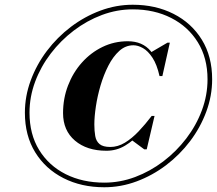

<svg xmlns="http://www.w3.org/2000/svg" viewBox="-20 -780 915 810"><path d="M420 10Q323.5 10 247.8 -28.5Q172 -67 128.5 -137.5Q85 -208 85 -304.5Q85 -374.5 109.8 -441.2Q134.5 -508 178 -565.5Q221.5 -623 279.2 -666.8Q337 -710.5 403.5 -735.2Q470 -760 540 -760Q636.5 -760 712.2 -721.5Q788 -683 831.5 -612.5Q875 -542 875 -445.5Q875 -375.5 850.2 -308.8Q825.5 -242 782 -184.5Q738.5 -127 680.8 -83.2Q623 -39.5 556.5 -14.8Q490 10 420 10ZM588.5 -150 534.5 -190Q550 -201.5 565.5 -216.8Q581 -232 596.5 -252L620 -291H632L599 -150ZM429 -144Q346.5 -144 296.2 -186.8Q246 -229.5 246 -303Q246 -364.5 267 -419.2Q288 -474 325.5 -516Q363 -558 412.5 -582Q462 -606 519 -606Q581 -606 615.8 -564.5Q650.5 -523 660 -459H653Q642 -508 623.2 -536.5Q604.5 -565 583.2 -577Q562 -589 543 -589Q509.5 -589 483.2 -565.2Q457 -541.5 437.2 -503Q417.5 -464.5 404.2 -419.5Q391 -374.5 384.5 -331Q378 -287.5 378 -255Q378 -227.5 381.8 -206Q385.5 -184.5 400 -172.2Q414.5 -160 445.5 -160Q477 -160 506.8 -178Q536.5 -196 564.8 -225.8Q593 -255.5 620 -291H627Q603 -254.5 573.2 -220.8Q543.5 -187 507.5 -165.5Q471.5 -144 429 -144ZM420 -9.5Q486.5 -9.5 550 -33.2Q613.5 -57 668.8 -99Q724 -141 766 -196Q808 -251 831.8 -314.8Q855.5 -378.5 855.5 -445.5Q855.5 -535.5 814.5 -601.8Q773.5 -668 702.2 -704.2Q631 -740.5 540 -740.5Q473.5 -740.5 410 -716.8Q346.5 -693 291.2 -651Q236 -609 194 -554Q152 -499 128.2 -435.2Q104.5 -371.5 104.5 -304.5Q104.5 -213.5 145.2 -147.2Q186 -81 257.2 -45.2Q328.5 -9.5 420 -9.5ZM653 -459 647 -498.5Q640 -517.5 632 -531.2Q624 -545 613 -557L686.5 -600H696.5L665 -459Z"/></svg>

Font: Bodoni Moda 11pt Black
Style: Italic
Weight: 900
Italic angle: -13°
Designer: Owen Earl
Foundry: indestructible type
Version: Version 2.004